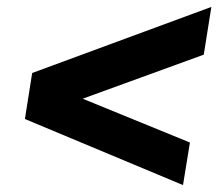

<svg xmlns="http://www.w3.org/2000/svg" viewBox="-20 -565 640 555"><path d="M509 -30 52 -221 73 -354 591 -545 569 -407 99 -236 113 -323 529 -153Z"/></svg>

Font: Nunito Sans 12pt Black
Style: Italic
Weight: 900
Italic angle: -9°
Designer: Vernon Adams
Foundry: Vernon Adams
Version: Version 3.101;gftools[0.9.27]